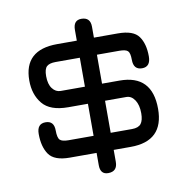

<svg xmlns="http://www.w3.org/2000/svg" viewBox="-74 -700 760 778"><g transform="rotate(-10 306.5 -310.5)"><path d="M167 -82H277.3V-31.2C277.3 -5.9 288.1 6.8 309.6 6.8C335 6.8 347.7 -6.5 347.7 -33.2V-82H418C508.5 -82 553.7 -126.3 553.7 -214.8C553.7 -307.9 509.1 -354.5 419.9 -354.5H347.7V-473.6H439.5C457 -473.6 468.8 -470.9 474.6 -465.3C480.5 -459.8 483.4 -447.6 483.4 -428.7C483.4 -401.4 495.1 -387.7 518.6 -387.7C542 -387.7 553.7 -402 553.7 -430.7C553.7 -465.2 546.4 -492.7 531.7 -513.2C517.1 -533.7 488.6 -543.9 446.3 -543.9H347.7V-588.9C347.7 -614.9 335.3 -627.9 310.5 -627.9C288.4 -627.9 277.3 -614.6 277.3 -587.9V-543.9H196.3C105.1 -543.9 59.6 -502 59.6 -418C59.6 -379.6 70 -347.7 90.8 -322.3C111.7 -296.9 146.8 -284.2 196.3 -284.2H277.3V-152.3H173.8C156.9 -152.3 145.3 -155.3 139.2 -161.1C133 -167 129.9 -180 129.9 -200.2C129.9 -226.9 118.2 -240.2 94.7 -240.2C71.3 -240.2 59.6 -226.2 59.6 -198.2C59.6 -163.1 66.9 -134.9 81.5 -113.8C96.2 -92.6 124.7 -82 167 -82ZM435.5 -284.2C449.2 -284.2 460.6 -277.3 469.7 -263.7C478.8 -250 483.4 -231.8 483.4 -209C483.4 -189.5 479.8 -175.1 472.7 -166C465.5 -156.9 453.1 -152.3 435.5 -152.3H347.7V-284.2ZM177.7 -354.5C164.1 -354.5 152.7 -360.5 143.6 -372.6C134.4 -384.6 129.9 -401.7 129.9 -423.8C129.9 -443.4 133.6 -456.5 141.1 -463.4C148.6 -470.2 160.8 -473.6 177.7 -473.6H277.3V-354.5Z"/></g></svg>

Font: Jura
Style: DemiBold
Weight: 600
Version: Version 2.5.1